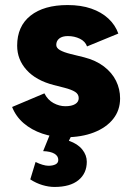

<svg xmlns="http://www.w3.org/2000/svg" viewBox="-20 -532 526 761"><path d="M239 12Q190 12 147.5 -2.5Q105 -17 74 -43.5Q43 -70 28 -108L156 -162Q169 -136 192 -123.5Q215 -111 239 -111Q264 -111 278 -119.5Q292 -128 292 -143Q292 -159 277.5 -168Q263 -177 236 -184L193 -195Q123 -213 85.5 -254.5Q48 -296 48 -351Q48 -428 101 -470Q154 -512 248 -512Q301 -512 341.5 -498Q382 -484 409.5 -458.5Q437 -433 449 -399L325 -348Q318 -368 296.5 -378.5Q275 -389 249 -389Q227 -389 215 -379.5Q203 -370 203 -354Q203 -342 217.5 -333.5Q232 -325 260 -318L313 -305Q360 -293 392 -268.5Q424 -244 440 -211.5Q456 -179 456 -142Q456 -95 428.5 -60.5Q401 -26 352 -7Q303 12 239 12ZM196 209Q173 209 148 201.5Q123 194 100 179L121 110Q135 117 148.5 121Q162 125 172 125Q189 125 200 119.5Q211 114 211 102Q211 86 195.5 77Q180 68 151 67L181 -7L268 -4L253 26Q288 38 306 60.5Q324 83 324 109Q324 155 291 182Q258 209 196 209Z"/></svg>

Font: Figtree ExtraBold
Style: Regular
Weight: 800
Designer: Erik Kennedy
Foundry: Erik Kennedy
Version: Version 2.002